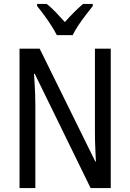

<svg xmlns="http://www.w3.org/2000/svg" viewBox="-20 -963 666 983"><path d="M547 0H444L158 -585H154Q156 -559 157.5 -532Q159 -505 160 -478.5Q161 -452 161 -426V0H80V-714H183L468 -136H471Q470 -161 468.5 -188.5Q467 -216 466.5 -243.5Q466 -271 466 -293V-714H547ZM271 -783Q260 -805 243 -831.5Q226 -858 207 -884Q188 -910 170 -932V-943H219Q241 -926 265 -901Q289 -876 312 -850Q338 -879 358.5 -899.5Q379 -920 405 -943H455V-932Q439 -912 419 -886Q399 -860 381 -833Q363 -806 352 -783Z"/></svg>

Font: Noto Sans Arabic Condensed
Style: Regular
Weight: 400
Width: 3
Designer: Monotype Design Team, Nadine Chahine, Nizar Qandah and Khaled Hosny
Foundry: Monotype Imaging Inc.
Version: Version 2.012